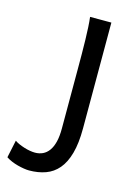

<svg xmlns="http://www.w3.org/2000/svg" viewBox="-205 -560 607 851"><g transform="rotate(15 98.5 -134.0)"><path d="M197.8 -12.2Q197.8 56.2 184.8 102.5Q171.9 148.9 147.9 177Q124 205.1 90.1 217.3Q56.2 229.5 14.6 229.5Q4.4 229.5 -9.5 227.3Q-23.4 225.1 -38.3 221.2Q-53.2 217.3 -67.6 211.2Q-82 205.1 -92.8 197.8L-75.7 117.2Q-67.9 123 -55.7 128.4Q-43.5 133.8 -30.3 137.9Q-17.1 142.1 -3.9 144.3Q9.3 146.5 19.5 146.5Q39.1 146.5 55.2 138.9Q71.3 131.3 83 115.2Q94.7 99.1 101.1 73.7Q107.4 48.3 107.4 12.2V-258.8Q107.4 -294.4 107.2 -329.1Q106.9 -363.8 106.2 -394.8Q105.5 -425.8 104 -452.4Q102.5 -479 100.1 -498H197.8Z"/></g></svg>

Font: Andika Basic
Style: Regular
Weight: 400
Designer: Annie Olsen & Victor Gaultney
Foundry: SIL International
Version: Version 1.000